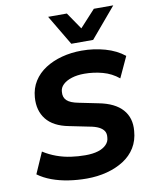

<svg xmlns="http://www.w3.org/2000/svg" viewBox="-101 -1015 877 1100"><g transform="rotate(-10 338.0 -464.5)"><path d="M314 11Q260 11 208 3Q156 -5 111.5 -21.5Q67 -38 33 -63L87 -186Q123 -163 163 -148.5Q203 -134 245 -128Q287 -122 329 -122Q373 -122 403.5 -131.5Q434 -141 451.5 -159Q469 -177 470 -200Q473 -223 463.5 -238Q454 -253 433 -263.5Q412 -274 377 -280L264 -303Q176 -320 135.5 -371Q95 -422 101 -499Q105 -551 130.5 -591.5Q156 -632 198.5 -659.5Q241 -687 295.5 -701.5Q350 -716 411 -716Q482 -716 547 -697.5Q612 -679 658 -642L602 -521Q561 -555 509 -569Q457 -583 403 -583Q362 -583 330 -573Q298 -563 279 -545Q260 -527 259 -503Q256 -471 275.5 -452.5Q295 -434 342 -425L455 -402Q548 -384 591.5 -335Q635 -286 628 -211Q624 -156 598.5 -114.5Q573 -73 530 -45.5Q487 -18 432 -3.5Q377 11 314 11ZM360 -765 256 -940H365L432 -842L522 -940H635L487 -765Z"/></g></svg>

Font: Nunito Sans 9pt ExtraBold
Style: Italic
Weight: 800
Italic angle: -9°
Version: Version 3.101;gftools[0.9.27]